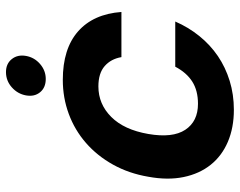

<svg xmlns="http://www.w3.org/2000/svg" viewBox="-100 -693 802 642"><g transform="rotate(-90 301.0 -372.0)"><path d="M31 -277Q42 -342 71.5 -395Q101 -448 144 -485.5Q187 -523 241 -543Q295 -563 355 -563Q459 -563 517 -512Q575 -461 582 -367H431Q425 -402 401 -423Q377 -444 333 -444Q274 -444 231 -401Q188 -358 174 -277Q160 -196 188 -153.5Q216 -111 275 -111Q319 -111 349 -130Q379 -149 399 -187H550Q531 -143 501.5 -106.5Q472 -70 434.5 -44.5Q397 -19 351.5 -5Q306 9 255 9Q195 9 148 -11Q101 -31 71 -68.5Q41 -106 30 -159Q19 -212 31 -277ZM358 -620Q329 -620 313.5 -639Q298 -658 303 -686Q308 -714 330 -733.5Q352 -753 381 -753Q409 -753 424.5 -733.5Q440 -714 435 -686Q430 -658 408 -639Q386 -620 358 -620Z"/></g></svg>

Font: SVN-Poppins SemiBold
Style: Italic
Weight: 600
Italic angle: -10°
Designer: Ninad Kale (Devanagari), Jonny Pinhorn (Latin)
Foundry: Indian Type Foundry
Version: Version 3.002 2017; ttfautohint (v1.8.3)